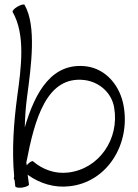

<svg xmlns="http://www.w3.org/2000/svg" viewBox="-20 -838 625 868"><path d="M37 -784C96 -682 76 -533 58 -403C42 -283 33 -161 44 -41L43 -35C42 -31 43 -27 46 -24C47 -14 48 -5 49 4C50 10 64 12 81 10C98 7 112 1 111 -4C109 -19 107 -33 105 -48C160 -8 227 12 294 4C464 -14 570 -185 539 -359C523 -450 460 -526 371 -538C217 -557 140 -427 92 -262C93 -307 96 -352 102 -397C121 -540 146 -721 91 -816C89 -820 74 -817 59 -808C45 -800 35 -789 37 -784ZM129 -109C125 -112 112 -104 101 -91V-90C100 -94 100 -98 99 -103C137 -301 191 -497 363 -476C430 -467 485 -418 496 -352C521 -210 428 -74 288 -58C230 -51 173 -71 129 -109Z"/></svg>

Font: Nupuram ExtraLight
Style: Regular
Weight: 200
Designer: Santhosh Thottingal (santhosh.thottingal@gmail.com)
Foundry: SMC
Version: Version 1.000